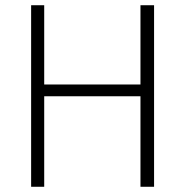

<svg xmlns="http://www.w3.org/2000/svg" viewBox="-20 -717 707 734"><path d="M569 -3H517V-349H149V-3H99V-697H149V-394H517V-697H569Z"/></svg>

Font: LXGW 975 Gothic SC 200W
Style: Regular
Weight: 200
Version: Version 2.01;February 25, 2021